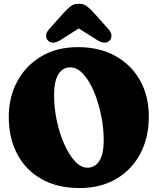

<svg xmlns="http://www.w3.org/2000/svg" viewBox="-20 -960 822 996"><path d="M384 -715.5Q497 -715.5 579.5 -669.2Q662 -623 707 -542Q752 -461 752 -355.5Q752 -246.5 707.8 -162.8Q663.5 -79 582.8 -31.8Q502 15.5 393 15.5Q279 15.5 196.5 -30.5Q114 -76.5 69.8 -159.8Q25.5 -243 25.5 -354.5Q25.5 -456 69.5 -537.8Q113.5 -619.5 194 -667.5Q274.5 -715.5 384 -715.5ZM518 -232.5Q518 -297 504.2 -363.5Q490.5 -430 466.8 -486Q443 -542 411.5 -576.2Q380 -610.5 345 -610.5Q304.5 -610.5 282.5 -574Q260.5 -537.5 260.5 -467.5Q260.5 -401.5 274.5 -335Q288.5 -268.5 313 -213Q337.5 -157.5 368.5 -123.8Q399.5 -90 433.5 -90Q472 -90 495 -124.5Q518 -159 518 -232.5ZM294 -752.5Q253.5 -727 229.5 -749Q220.5 -757.5 219.2 -773.8Q218 -790 234 -807.5L307.5 -890Q328 -912.5 345 -926.5Q362 -940.5 388.5 -940.5Q415 -940.5 432.2 -926.5Q449.5 -912.5 470 -890L543.5 -807.5Q559.5 -790 558.2 -773.8Q557 -757.5 548 -749Q524 -727 483.5 -752.5L388.5 -812.5Z"/></svg>

Font: Fraunces 72pt S100 Black
Style: Regular
Weight: 900
Version: Version 1.000; ttfautohint (v1.8.3)